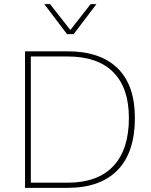

<svg xmlns="http://www.w3.org/2000/svg" viewBox="-20 -908 730 928"><path d="M446 -888 336 -743H304L194 -888H222L320 -763L418 -888ZM306 -660Q465 -660 548.5 -578Q632 -496 632 -338Q632 -172 548.5 -86Q465 0 306 0H101V-660ZM307 -25Q452 -25 527.5 -105Q603 -185 603 -338Q603 -483 527.5 -559Q452 -635 307 -635H129V-25Z"/></svg>

Font: Elaine Sans ExtraLight
Style: Regular
Weight: 275
Designer: Wei Huang
Foundry: Wei Huang
Version: Version 2.001;December 24, 2019;FontCreator 12.0.0.2547 64-b